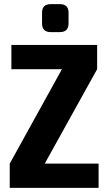

<svg xmlns="http://www.w3.org/2000/svg" viewBox="-20 -907 523 927"><path d="M269 -752H225Q183 -752 183 -794V-846Q183 -887 225 -887H269Q311 -887 311 -846V-794Q311 -752 269 -752ZM456 -117V0H27V-117L279 -573H35V-690H449V-573L196 -117Z"/></svg>

Font: exo2condensed_b
Style: Bold
Weight: 700
Width: 3
Designer: Natanael Gama
Version: Version 1.001;PS 001.001;hotconv 1.0.70;makeotf.lib2.5.58329